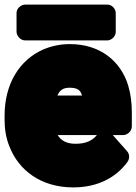

<svg xmlns="http://www.w3.org/2000/svg" viewBox="-22 -768 594 836"><path d="M229 -180H400C380 -156 353 -142 307 -142C267 -142 244 -156 229 -180ZM469 -180H515C531 -180 552 -195 552 -218V-278C552 -320 547 -360 536 -396C504 -501 415 -576 282 -576C239 -576 200 -567 165 -552C62 -506 -2 -402 -2 -265V-246C-2 -207 4 -168 18 -133C58 -27 156 48 297 48C406 48 485 3 533 -63C543 -77 543 -97 531 -110ZM335 -352H228C238 -375 252 -386 281 -386C316 -386 329 -375 335 -352ZM445 -592C461 -592 482 -607 482 -630V-711C482 -727 468 -748 445 -748H88C72 -748 50 -734 50 -711V-630C50 -614 65 -592 88 -592Z"/></svg>

Font: Asimov Print
Style: E
Weight: 500
Designer: Google
Version: Version 2.000980; 2014